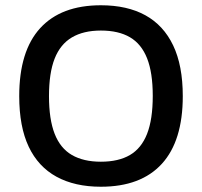

<svg xmlns="http://www.w3.org/2000/svg" viewBox="-20 -698 766 729"><path d="M363 11Q264 11 194.5 -27Q125 -65 89 -141Q53 -217 53 -333Q53 -504 132.5 -591Q212 -678 363 -678Q463 -678 532 -640Q601 -602 637.5 -525.5Q674 -449 674 -333Q674 -163 594.5 -76Q515 11 363 11ZM363 -84Q430 -84 473.5 -109.5Q517 -135 538.5 -190Q560 -245 560 -334Q560 -422 538.5 -476.5Q517 -531 473.5 -556.5Q430 -582 363 -582Q297 -582 253 -556Q209 -530 187.5 -475.5Q166 -421 166 -333Q166 -245 187.5 -190Q209 -135 253 -109.5Q297 -84 363 -84Z"/></svg>

Font: Maven Pro Medium
Style: Regular
Weight: 500
Designer: Joe Prince
Foundry: Joe Prince
Version: Version 2.103